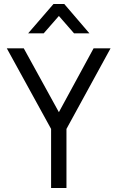

<svg xmlns="http://www.w3.org/2000/svg" viewBox="-20 -942 589 962"><path d="M248 -922H302L428 -775H351L275 -862L199 -775H121ZM236 0V-296L14 -700H99L275 -380L449 -700H534L313 -296V0Z"/></svg>

Font: Haskoy
Style: Regular
Weight: 400
Designer: Ertekin Erdin
Foundry: Ertekin Erdin
Version: Version 1.500